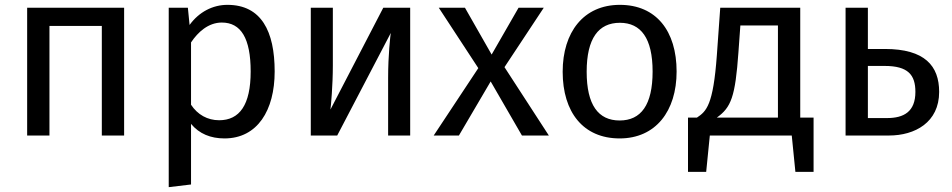

<svg xmlns="http://www.w3.org/2000/svg" viewBox="-20 -559 3929 792"><path d="M92 -527V0H184V-452H400V0H492V-527Z M676 213 768 202V-48C802 -7 849 12 906 12C1042 12 1113 -104 1113 -264C1113 -430 1058 -539 918 -539C858 -539 801 -510 762 -456L755 -527H676ZM768 -384C796 -426 839 -466 895 -466C974 -466 1014 -401 1014 -264C1014 -126 968 -63 884 -63C836 -63 795 -86 768 -127Z M1371 0 1592 -423C1590 -411 1581 -331 1581 -238V0H1672V-527H1561L1343 -107C1345 -120 1353 -207 1353 -289V-527H1262V0Z M1873 0 2004 -223 2133 0H2244L2061 -282L2223 -527H2119L2008 -334L1898 -527H1790L1953 -278L1769 0Z M2301 -263C2301 -96 2386 12 2536 12C2685 12 2771 -101 2771 -264C2771 -431 2687 -539 2537 -539C2387 -539 2301 -426 2301 -263ZM2400 -263C2400 -401 2449 -465 2537 -465C2624 -465 2672 -401 2672 -264C2672 -126 2624 -62 2536 -62C2448 -62 2400 -126 2400 -263Z M2893 150 2908 0H3246L3261 150H3336V-74H3281V-527H2951L2937 -331C2922 -125 2894 -100 2855 -74H2818V150ZM3026 -343 3034 -454H3189V-74H2937C2996 -116 3013 -160 3026 -343Z M3468 0H3647C3754 0 3854 -54 3854 -180C3854 -287 3795 -357 3630 -357H3560V-527H3468ZM3560 -72V-287H3629C3726 -287 3756 -250 3756 -180C3756 -98 3708 -72 3639 -72Z"/></svg>

Font: FiraGO Unicode
Style: Regular
Weight: 400
Designer: bBox Type
Foundry: bBox Type GmbH
Version: Version 1.001;PS 001.001;hotconv 1.0.88;makeotf.lib2.5.64775